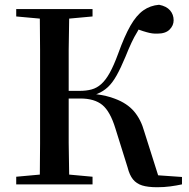

<svg xmlns="http://www.w3.org/2000/svg" viewBox="-20 -773 792 805"><path d="M48 0V-32L147 -41Q148 -105 148 -170Q148 -256 148 -342V-393Q148 -479 148 -565Q148 -630 147 -695L48 -704V-735H368V-704L270 -695Q269 -631 268 -564Q268 -480 268 -392H314Q342 -392 364 -398Q386 -404 404.5 -420.5Q423 -437 440 -467.5Q457 -498 475 -547Q502 -622 527 -665.5Q552 -709 581 -729.5Q610 -750 647 -753Q678 -747 693 -729.5Q708 -712 708 -688Q708 -666 691 -649Q674 -632 640 -632Q619 -631 595 -638Q580 -642 561 -649Q558 -644 556 -640Q543 -619 531.5 -594.5Q520 -570 506 -535Q486 -487 468.5 -456Q451 -425 432 -407.5Q413 -390 389 -380Q386 -379 383 -378Q429 -372 462 -359Q513 -340 542 -306Q571 -272 585 -221L643 -38L743 -31V0Q720 5 694 8.5Q668 12 639 12Q600 12 576 4.5Q552 -3 537.5 -21Q523 -39 515 -71L464 -234Q442 -306 409 -333Q376 -360 317 -360H268Q268 -259 268 -174Q269 -106 270 -41L368 -32V0Z"/></svg>

Font: Early Summer Mincho SemiBold
Style: Regular
Weight: 600
Designer: GuiWonder
Version: Version 1.002